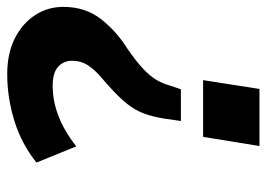

<svg xmlns="http://www.w3.org/2000/svg" viewBox="-126 -630 756 545"><g transform="rotate(-90 252.5 -358.0)"><path d="M181 -223 188 -271Q193 -302 202 -327Q211 -352 230 -376Q249 -400 283 -430Q297 -442 313 -456.5Q329 -471 340.5 -489Q352 -507 352 -532Q352 -556 335 -571.5Q318 -587 281 -587Q194 -587 109 -520L63 -633Q117 -676 182.5 -696Q248 -716 314 -716Q373 -716 415.5 -694.5Q458 -673 481.5 -637Q505 -601 505 -557Q505 -494 470 -449.5Q435 -405 385 -374Q349 -349 328.5 -329.5Q308 -310 297.5 -292Q287 -274 281 -252L271 -223ZM110 0 136 -160H297L272 0Z"/></g></svg>

Font: Nunito Sans ExtraBold
Style: Italic
Weight: 800
Italic angle: -9°
Designer: Vernon Adams
Foundry: Vernon Adams
Version: Version 3.006; ttfautohint (v1.8.3)